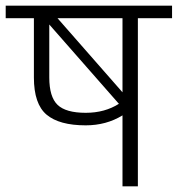

<svg xmlns="http://www.w3.org/2000/svg" viewBox="-30 -654 624 674"><path d="M574 -634V-590H454V0H400V-249Q343 -214 271 -214Q178 -214 133.5 -251.5Q89 -289 89 -382V-590H-10V-634ZM400 -590H172L400 -330ZM271 -258Q338 -258 388 -290H387L143 -568V-382Q143 -314 172 -286Q201 -258 271 -258Z"/></svg>

Font: Biryani UltraLight
Style: Regular
Weight: 250
Designer: Dan Reynolds and Mathieu Réguer
Foundry: Dan Reynolds and Mathieu Réguer
Version: Version 1.003; ttfautohint (v1.1) -l 5 -r 5 -G 72 -x 0 -D la